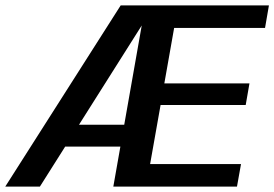

<svg xmlns="http://www.w3.org/2000/svg" viewBox="-42 -695 1022 715"><path d="M-22.5 0H106.5L505 -630.5L513 -675H407.5ZM148 -149H431L445.5 -230.5H188.5ZM380 0H840.5L855.5 -84H517L556 -304H873L887 -384.5H570L606.5 -591H945L959.5 -675H499Z"/></svg>

Font: Anybody UltraCondensed Thin Medium
Style: Italic
Weight: 500
Italic angle: -10°
Version: Version 1.111